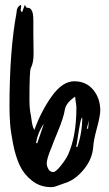

<svg xmlns="http://www.w3.org/2000/svg" viewBox="-20 -743 449 789"><path d="M71 -693 82 -723Q89 -711 90 -711H94Q117 -711 117 -661V-604Q117 -591 117.5 -564Q118 -537 118 -524Q118 -485 107 -464Q101 -458 101 -332Q101 -294 107 -269Q108 -263 109.5 -251Q111 -239 113.5 -228.5Q116 -218 121 -209Q150 -288 193.5 -348.5Q237 -409 285 -409Q334 -409 363 -374Q392 -339 392 -289Q392 -267 378 -215.5Q364 -164 363 -138Q359 -88 323 -45Q287 -2 245 10Q235 13 224 17.5Q213 22 205.5 24Q198 26 190 26Q145 26 111.5 -0.5Q78 -27 61 -63.5Q44 -100 34 -150.5Q24 -201 21.5 -235.5Q19 -270 19 -306Q19 -536 48 -691Q48 -715 66 -723Q67 -721 67 -718Q67 -715 66 -710Q65 -705 65 -703Q65 -697 71 -693ZM294 -301Q294 -308 291.5 -323Q289 -338 289 -346Q250 -320 246 -290Q241 -259 219 -206Q197 -153 192 -138Q172 -91 172 -71Q172 -60 179 -48Q186 -36 199 -36Q209 -36 229.5 -61.5Q250 -87 260 -108Q294 -184 294 -301ZM298 -139Q318 -199 318 -260Q314 -260 309 -235Q304 -210 299.5 -178Q295 -146 293 -140Q294 -139 298 -139ZM347 -253Q337 -218 337 -215Q338 -215 340 -214H342Q342 -216 344 -234.5Q346 -253 347 -253ZM160 -234Q136 -201 128 -156Q132 -154 133 -154Q138 -167 146.5 -193.5Q155 -220 160 -234Z"/></svg>

Font: Because We Create
Style: Regular
Weight: 400
Designer: Liz Wetzel, Aaron Williamson, Russ McMullin
Foundry: Red Hat
Version: Version 1.000